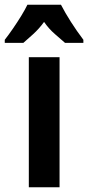

<svg xmlns="http://www.w3.org/2000/svg" viewBox="-61 -786 370 806"><path d="M189 0H60V-546H189ZM195 -766Q212 -733 236.5 -694.5Q261 -656 289 -619V-606H212Q195 -621 169.5 -643Q144 -665 124 -694Q103 -665 77.5 -642Q52 -619 37 -606H-41V-619Q-26 -638 -7 -665.5Q12 -693 28.5 -720Q45 -747 54 -766Z"/></svg>

Font: Noto Sans Telugu ExtraCondensed
Style: Bold
Weight: 700
Width: 2
Designer: Jelle Bosma - Monotype Design Team
Foundry: Monotype Imaging Inc.
Version: Version 2.005; ttfautohint (v1.8.4.7-5d5b)